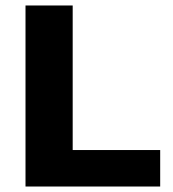

<svg xmlns="http://www.w3.org/2000/svg" viewBox="-20 -680 630 700"><path d="M245 -133H564V0H73V-660H245Z"/></svg>

Font: Kantumruy Pro
Style: Bold
Weight: 700
Version: Version 1.002